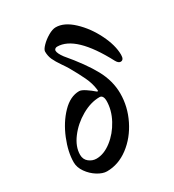

<svg xmlns="http://www.w3.org/2000/svg" viewBox="-174 -799 825 911"><g transform="rotate(-30 238.5 -343.0)"><path d="M27 -102Q27 -158 54 -224.5Q81 -291 125 -336.5Q169 -382 218 -382Q230 -382 251 -368Q272 -354 289 -339Q291 -337 294 -337Q298 -337 296 -346Q292 -381 275 -417Q258 -453 231 -500Q224 -512 210 -532Q190 -561 181 -581Q172 -601 172 -625Q172 -636 189.5 -654Q207 -672 231 -686Q255 -700 273 -700Q319 -700 366.5 -655.5Q414 -611 445.5 -547.5Q477 -484 477 -432Q477 -404 459 -404Q447 -404 437 -422Q334 -617 233 -617Q226 -617 221.5 -613Q217 -609 217 -604Q217 -589 237 -562Q310 -476 346 -410Q382 -344 382 -275Q382 -203 349 -136Q316 -69 261 -27.5Q206 14 143 14Q120 14 92.5 -3Q65 -20 46 -47Q27 -74 27 -102ZM308 -278Q308 -291 303 -300Q298 -309 287 -309Q239 -309 188.5 -280Q138 -251 104.5 -206.5Q71 -162 71 -118Q71 -92 89.5 -77.5Q108 -63 130 -63Q171 -63 212.5 -95Q254 -127 281 -177Q308 -227 308 -278Z"/></g></svg>

Font: EB Garamond SemiBold
Style: Italic
Weight: 600
Italic angle: -17.2°
Designer: Georg Duffner and Octavio Pardo
Foundry: Georg Duffner
Version: Version 1.000